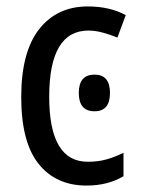

<svg xmlns="http://www.w3.org/2000/svg" viewBox="-20 -567 437 597"><path d="M364 -19V-92Q338 -79 311.5 -71.5Q285 -64 253 -64Q133 -64 133 -266Q133 -472 255 -472Q276 -472 300 -465.5Q324 -459 345 -450L371 -520Q321 -547 253 -547Q157 -547 101.5 -476Q46 -405 46 -265Q46 -125 100 -57.5Q154 10 249 10Q315 10 364 -19ZM225 -278Q225 -221 274 -221Q322 -221 322 -278Q322 -335 274 -335Q225 -335 225 -278Z"/></svg>

Font: Noto Sans Display SemiCondensed
Style: Regular
Weight: 400
Width: 4
Designer: Monotype Design team
Foundry: Monotype Imaging Inc.
Version: 1.000